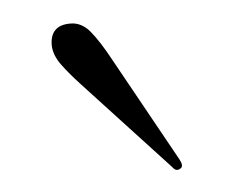

<svg xmlns="http://www.w3.org/2000/svg" viewBox="-20 -612 204 167"><path d="M78 -559.5 136 -473.5Q140 -467.5 137 -465.5Q133.5 -462.5 130 -466.5L50 -539Q40 -548 33 -556Q26 -564 25 -572.5Q23.5 -590 41 -591.5Q51 -592.5 59.2 -584Q67.5 -575.5 78 -559.5Z"/></svg>

Font: Fraunces 144pt S050 Thin
Style: Regular
Weight: 100
Version: Version 1.000; ttfautohint (v1.8.3)